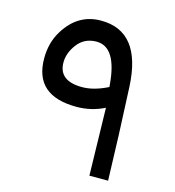

<svg xmlns="http://www.w3.org/2000/svg" viewBox="-101 -754 758 833"><g transform="rotate(15 278.0 -337.5)"><path d="M244.1 -279.8C288.6 -279.8 330.1 -289.6 369.1 -309.1L376 -5.9H460C456.5 -138.2 451.2 -278.3 443.8 -425.3C435.5 -587.9 371.6 -668.9 251.5 -668.9C182.6 -668.9 128.4 -637.2 88.9 -573.2C65.9 -536.6 54.7 -494.6 54.7 -447.3C54.7 -335.4 117.7 -279.8 244.1 -279.8ZM245.6 -368.7C175.3 -368.7 140.1 -396.5 140.1 -451.7C140.1 -479.5 149.9 -506.3 168.9 -532.2C189.9 -561 219.2 -575.7 255.9 -575.7C315.9 -575.7 350.1 -521 359.4 -411.1L360.4 -399.9C318.4 -378.9 280.3 -368.7 245.6 -368.7Z"/></g></svg>

Font: Nahid
Style: Regular
Weight: 400
Foundry: DejaVu fonts team - Redesigned by Saber Rastikerdar
Version: Version 0.3.0